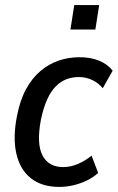

<svg xmlns="http://www.w3.org/2000/svg" viewBox="-20 -726 463 755"><path d="M213 9Q144 9 101 -25.5Q58 -60 44 -123Q30 -186 47 -271Q59 -333 83 -376.5Q107 -420 140 -447.5Q173 -475 211.5 -488Q250 -501 293 -501Q337 -501 370.5 -487Q404 -473 423 -448L384 -379Q367 -400 342.5 -411.5Q318 -423 290 -423Q264 -423 241.5 -414.5Q219 -406 199.5 -386.5Q180 -367 165.5 -335Q151 -303 141 -256Q123 -161 147 -115Q171 -69 228 -69Q258 -69 287 -81.5Q316 -94 340 -114L366 -46Q346 -28 321 -16Q296 -4 268.5 2.5Q241 9 213 9ZM257 -610 272 -706H370L355 -610Z"/></svg>

Font: Nunito Sans 10pt Condensed SemiBold
Style: Italic
Weight: 600
Width: 3
Italic angle: -9°
Designer: Vernon Adams
Foundry: Vernon Adams
Version: Version 3.101;gftools[0.9.27]